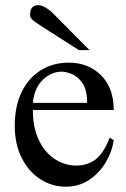

<svg xmlns="http://www.w3.org/2000/svg" viewBox="-20 -701 484 736"><path d="M400.4 -173.3 416 -163.6Q409.7 -119.6 385.5 -78.9Q361.3 -38.1 322.3 -11.7Q283.2 14.6 231.9 14.6Q179.2 14.6 134.8 -13.9Q90.3 -42.5 63.5 -95Q36.6 -147.5 36.6 -218.8Q36.6 -294.4 63.2 -348.6Q89.8 -402.8 136.7 -431.9Q183.6 -460.9 244.1 -460.9Q318.4 -460.9 367.2 -412.6Q416 -364.3 416 -279.3H106Q106 -212.4 128.4 -165Q150.9 -117.7 188.2 -92.5Q225.6 -67.4 269 -66.4Q312.5 -65.4 344.7 -88.6Q377 -111.8 400.4 -173.3ZM106 -306.6H314Q314 -356 296.4 -381.8Q278.8 -407.7 255.9 -417Q232.9 -426.3 216.8 -426.3Q177.2 -426.3 144.5 -395.5Q111.8 -364.7 106 -306.6ZM323.2 -508.8H282.7L138.7 -600.6Q126.5 -608.4 110.8 -619.6Q95.2 -630.9 95.2 -643.6Q95.2 -681.2 126.5 -681.2Q139.2 -681.2 155 -671.9Q170.9 -662.6 184.6 -648.4Z"/></svg>

Font: BabelStone Roman
Style: Regular
Weight: 400
Designer: Walt Agee, Victor Gaultney, Peter Martin, Debbi Hosken, Becca Hirsbrunner (SIL); Andrew West (BabelStone)
Foundry: BabelStone
Version: Version 16.000